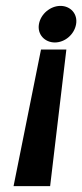

<svg xmlns="http://www.w3.org/2000/svg" viewBox="-20 -621 279 651"><path d="M112 -539C106 -504 132 -477 166 -477C200 -477 232 -504 238 -539C244 -574 219 -601 185 -601C151 -601 118 -574 112 -539ZM26 10H150L205 -453H119Z"/></svg>

Font: Charger Sport
Style: BdObl
Weight: 700
Designer: Jasper
Foundry: Cannot Into Space Fonts
Version: Version 1.1